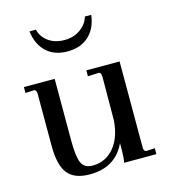

<svg xmlns="http://www.w3.org/2000/svg" viewBox="-100 -723 724 814"><g transform="rotate(-15 262.0 -316.0)"><path d="M195 10Q128 10 98.5 -27Q69 -64 69 -148V-376Q69 -396 56 -396L20 -394V-420H155V-148Q155 -78 167.5 -50.5Q180 -23 216 -23Q273 -23 310 -67Q347 -111 352 -186L353 -375Q353 -396 341 -396L294 -394V-420H440V-43Q440 -24 453 -24L489 -26V0H347Q352 -13 352 -72V-85Q308 10 195 10ZM104 -642H132Q140 -609 168.5 -588.5Q197 -568 239 -568Q279 -568 308.5 -589Q338 -610 347 -642H375Q368 -584 332.5 -551Q297 -518 239 -518Q181 -518 146 -551Q111 -584 104 -642Z"/></g></svg>

Font: UnnaRegular
Style: Regular
Weight: 400
Designer: Jorge de Buen Unna
Foundry: Omnibus-Type
Version: Version 2.008;hotconv 1.0.109;makeotfexe 2.5.65596